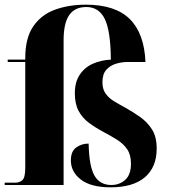

<svg xmlns="http://www.w3.org/2000/svg" viewBox="-21 -791 725 821"><path d="M452 10Q368 10 325 -23Q282 -56 282 -105Q282 -144 305 -160.5Q328 -177 358 -177Q360 -80 383 -40Q406 0 455 0Q490 0 514.5 -22Q539 -44 539 -91Q539 -129 523 -152.5Q507 -176 481 -192.5Q455 -209 423 -226Q387 -245 359 -266Q331 -287 315 -317Q299 -347 299 -392Q299 -440 320 -471.5Q341 -503 376 -518.5Q411 -534 453 -536Q452 -659 427 -710Q402 -761 348 -761Q299 -761 275 -726.5Q251 -692 251 -619V0H-1V-10H45Q63 -10 75 -21Q87 -32 87 -74V-526H12V-536H87V-543Q87 -628 121 -678Q155 -728 214 -749.5Q273 -771 346 -771Q472 -771 534 -709.5Q596 -648 601 -526H525Q500 -526 475 -518.5Q450 -511 433.5 -492.5Q417 -474 417 -439Q417 -410 430.5 -391Q444 -372 466 -358.5Q488 -345 516 -330Q548 -312 578.5 -290.5Q609 -269 629 -237.5Q649 -206 649 -156Q649 -76 598.5 -33Q548 10 452 10Z"/></svg>

Font: Noto Serif Display SemiCondensed ExtraBold
Style: Regular
Weight: 800
Width: 4
Designer: Monotype Design Team
Foundry: Monotype Imaging Inc.
Version: Version 2.009